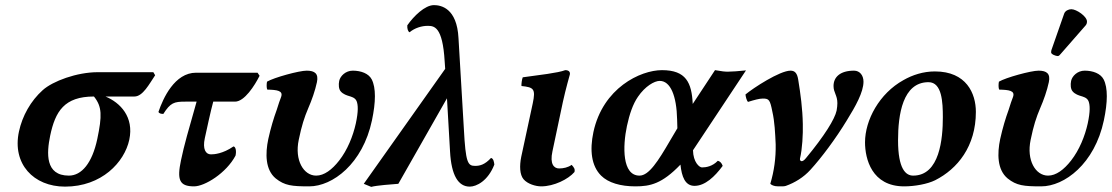

<svg xmlns="http://www.w3.org/2000/svg" viewBox="-20 -718 4344 750"><path d="M505 -341C538 -341 563 -390 586 -424L579 -436H362C280 -436 186 -401 147 -366C100 -324 67 -265 54 -204C27 -78 111 11 234 11C377 11 466 -84 485 -172C504 -261 450 -317 392 -341ZM249 -32C156 -32 162 -120 176 -188C196 -283 231 -341 347 -341C379 -301 379 -266 360 -175C340 -81 299 -32 249 -32Z M748 -321C717 -212 699 -150 687 -92C671 -16 680 10 738 10C780 10 864 -42 900 -110C904 -127 901 -145 892 -146C850 -117 816 -115 804 -115C783 -115 771 -136 780 -178C787 -210 803 -285 813 -321H898C935 -321 975 -384 994 -422L986 -434H746C662 -434 617 -334 599 -281C601 -275 609 -273 618 -273C646 -317 660 -321 704 -321Z M1433 -248C1448 -319 1449 -375 1432 -408C1420 -431 1390 -442 1358 -442C1330 -442 1309 -421 1305 -402C1302 -387 1303 -370 1311 -361C1320 -350 1336 -345 1343 -343C1352 -340 1367 -337 1373 -323C1379 -308 1380 -283 1370 -236C1359 -186 1337 -132 1305 -91C1277 -55 1246 -32 1215 -32C1166 -32 1130 -92 1147 -172C1158 -226 1169 -260 1184 -295C1198 -327 1211 -364 1218 -397C1225 -430 1210 -442 1178 -442C1148 -442 1050 -415 1023 -399C1021 -389 1021 -374 1024 -368C1063 -367 1087 -364 1078 -339C1072 -324 1069 -314 1061 -289C1049 -256 1038 -220 1028 -175C1016 -118 1016 -55 1057 -21C1092 7 1120 10 1188 10C1279 10 1397 -78 1433 -248Z M1911 -75C1910 -84 1908 -99 1898 -101C1874 -75 1855 -70 1836 -70C1807 -70 1799 -82 1792 -214L1771 -569C1765 -687 1702 -698 1675 -698C1640 -698 1596 -655 1571 -619C1570 -606 1574 -594 1580 -592C1600 -609 1628 -617 1650 -617C1675 -617 1709 -616 1717 -478L1719 -449L1401 0L1430 12C1452 6 1511 2 1536 0L1726 -334L1738 -126C1743 -33 1770 11 1815 11C1841 11 1886 -11 1911 -75Z M2138 -127 2179 -321C2190 -371 2206 -427 2206 -427C2208 -438 2201 -444 2188 -444C2160 -433 2086 -425 2022 -416C2019 -410 2016 -388 2017 -382C2065 -377 2073 -371 2061 -314L2016 -105C2009 -70 2010 -36 2025 -18C2041 1 2073 10 2094 10C2144 10 2200 -18 2224 -46C2227 -58 2222 -64 2213 -74C2199 -64 2181 -60 2164 -60C2144 -60 2127 -77 2138 -127Z M2566 -444C2481 -444 2335 -374 2298 -202C2283 -131 2290 -70 2328 -32C2356 -4 2404 10 2462 10C2520 10 2566 0 2638 -75C2643 -28 2656 8 2693 8C2734 8 2772 -28 2803 -70C2799 -82 2792 -88 2784 -90C2763 -68 2738 -64 2722 -64C2712 -64 2688 -84 2687 -131L2894 -443C2867 -440 2836 -438 2823 -438C2812 -438 2801 -439 2773 -444L2686 -312C2682 -395 2660 -444 2566 -444ZM2626 -217 2597 -168C2551 -89 2515 -32 2478 -32C2410 -32 2412 -146 2429 -226C2439 -272 2452 -311 2472 -340C2500 -381 2536 -402 2557 -402C2599 -402 2623 -344 2625 -251Z M2997 -282C3006 -243 3008 -198 3010 -154C3011 -101 3004 -50 2989 0C2993 4 3002 10 3020 10C3038 10 3045 10 3050 8C3084 -4 3119 -25 3146 -55C3189 -102 3245 -177 3288 -248C3322 -303 3353 -358 3353 -399C3353 -423 3339 -442 3316 -442C3262 -442 3236 -417 3236 -382C3236 -356 3251 -346 3251 -315C3251 -307 3250 -297 3248 -286C3241 -253 3201 -188 3128 -100C3112 -80 3103 -90 3105 -99C3114 -136 3117 -194 3116 -233C3115 -293 3107 -352 3098 -407C3094 -432 3085 -442 3068 -442C3026 -442 2922 -374 2892 -349C2893 -339 2897 -324 2902 -320C2928 -328 2946 -333 2960 -333C2984 -333 2988 -328 2997 -282Z M3359 -162C3359 -98 3385 10 3512 10C3553 10 3603 1 3633 -14C3720 -58 3792 -146 3792 -281C3792 -353 3755 -439 3632 -439C3586 -439 3544 -425 3509 -405C3415 -353 3359 -249 3359 -162ZM3488 -170C3488 -270 3506 -397 3607 -397C3660 -397 3663 -318 3663 -260C3663 -177 3651 -32 3547 -32C3518 -32 3488 -58 3488 -170Z M4292 -248C4307 -319 4308 -375 4291 -408C4279 -431 4249 -442 4217 -442C4189 -442 4168 -421 4164 -402C4161 -387 4162 -370 4170 -361C4179 -350 4195 -345 4202 -343C4211 -340 4226 -337 4232 -323C4238 -308 4239 -283 4229 -236C4218 -186 4196 -132 4164 -91C4136 -55 4105 -32 4074 -32C4025 -32 3989 -92 4006 -172C4017 -226 4028 -260 4043 -295C4057 -327 4070 -364 4077 -397C4084 -430 4069 -442 4037 -442C4007 -442 3909 -415 3882 -399C3880 -389 3880 -374 3883 -368C3922 -367 3946 -364 3937 -339C3931 -324 3928 -314 3920 -289C3908 -256 3897 -220 3887 -175C3875 -118 3875 -55 3916 -21C3951 7 3979 10 4047 10C4138 10 4256 -78 4292 -248ZM4165 -682C4154 -682 4141 -676 4137 -665L4087 -522C4086 -519 4086 -514 4086 -513C4086 -506 4104 -499 4112 -499C4116 -499 4120 -503 4123 -507L4221 -619C4225 -624 4226 -629 4226 -634C4226 -654 4185 -682 4165 -682Z"/></svg>

Font: Libertinus Serif
Style: Bold Italic
Weight: 700
Italic angle: -12°
Designer: Philipp H. Poll, Khaled Hosny
Foundry: Caleb Maclennan
Version: Version 7.050;RELEASE